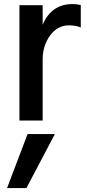

<svg xmlns="http://www.w3.org/2000/svg" viewBox="-20 -581 440 969"><path d="M15.6 368.2 119.1 95.7H256.8L113.3 368.2ZM78.1 27.3V-554.7H195.3V-456.1Q239.3 -560.5 346.7 -560.5Q366.2 -560.5 387.7 -555.7V-442.4Q362.3 -453.1 328.1 -453.1Q270.5 -453.1 232.9 -401.9Q195.3 -350.6 195.3 -280.3V27.3Z"/></svg>

Font: GenEi M Gothic v2 Medium
Style: Regular
Weight: 500
Version: Version 2.0